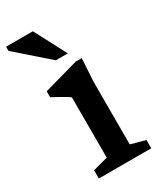

<svg xmlns="http://www.w3.org/2000/svg" viewBox="-204 -786 728 857"><g transform="rotate(-30 160.0 -358.0)"><path d="M245 -503.5 238 -386.5V-63L312.5 -42.5V0H42.5V-42.5L119.5 -63V-374Q114 -378.5 99.8 -387Q85.5 -395.5 68.2 -405.2Q51 -415 35.5 -423V-453.5L213.5 -503.5ZM202 -553H140L-22 -695V-716.5H116Z"/></g></svg>

Font: Newsreader 9pt Medium
Style: Regular
Weight: 500
Designer: Hugues Gentile
Foundry: Production Type
Version: Version 1.003